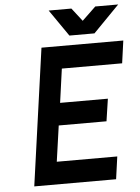

<svg xmlns="http://www.w3.org/2000/svg" viewBox="-59 -931 710 977"><g transform="rotate(-5 296.0 -442.5)"><path d="M227 -885 321 -749H449L582 -885H465L395 -818L343 -885ZM76 0H494L510 -115H201L227 -298H471L488 -412H244L268 -585H576L592 -700H174Z"/></g></svg>

Font: Unageo
Style: SemiBold-Italic
Weight: 600
Designer: Richard Sepsi
Foundry: Richard Sepsi
Version: Version 2.000